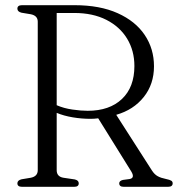

<svg xmlns="http://www.w3.org/2000/svg" viewBox="-20 -720 686 740"><path d="M573.5 -464.5Q573.5 -395.5 534 -346Q494.5 -296.5 428 -277.5L565.5 -63Q575.5 -47.5 588 -40.8Q600.5 -34 618.5 -30.5Q635 -27 640.2 -23.5Q645.5 -20 645.5 -13.5Q645.5 0 627.5 0H457Q439.5 0 439.5 -13.5Q439.5 -23 453.5 -26.5L479.5 -30Q501 -34 486 -59L358.5 -264Q343.5 -262 329 -262Q294.5 -262 260.2 -267.8Q226 -273.5 198.5 -285V-64Q198.5 -39.5 224 -35L268 -28.5Q283.5 -25 283.5 -13.5Q283.5 0 266 0H65Q47 0 47 -13.5Q47 -25 63 -29L99 -35Q125.5 -40.5 125.5 -64V-636.5Q125.5 -659.5 99 -665L63 -671Q47 -675 47 -686.5Q47 -700 65 -700H267.5Q365 -700 433.5 -669.2Q502 -638.5 537.8 -585.2Q573.5 -532 573.5 -464.5ZM198.5 -670V-314.5Q226 -302.5 258.8 -297.8Q291.5 -293 318 -293Q402 -293 450 -338.5Q498 -384 498 -465.5Q498 -524.5 470 -570.8Q442 -617 390 -643.5Q338 -670 266 -670Z"/></svg>

Font: Fraunces 72pt S050 Light
Style: Regular
Weight: 300
Version: Version 1.000; ttfautohint (v1.8.3)